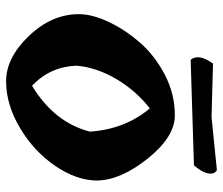

<svg xmlns="http://www.w3.org/2000/svg" viewBox="-72 -676 747 644"><g transform="rotate(90 302.0 -353.5)"><path d="M372 -689 550 -707Q565 -699 561 -677.5Q557 -656 534 -630L180 -619Q158 -646 193 -694ZM27 -244Q27 -289 53 -344Q79 -399 122.5 -449Q166 -499 230.5 -532.5Q295 -566 366.5 -566Q438 -566 510.5 -476Q583 -386 585 -306Q585 -237 536.5 -165.5Q488 -94 409.5 -47Q331 0 252 0Q173 0 100 -76.5Q27 -153 27 -244ZM343 -482Q283 -435 244.5 -369.5Q206 -304 200 -238Q202 -149 267 -87Q390 -161 421 -281Q413 -399 343 -482Z"/></g></svg>

Font: Tillana
Style: Bold
Weight: 700
Designer: Lipi Raval (Devanagari, Latin), Jonny Pinhorn (Latin)
Foundry: Indian Type Foundry
Version: Version 2.002;PS 1.0;hotconv 1.0.79;makeotf.lib2.5.61930; tt